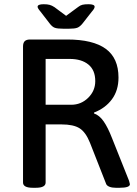

<svg xmlns="http://www.w3.org/2000/svg" viewBox="-20 -887 650 909"><path d="M89 -23V-667Q89 -684 97 -692Q105 -700 122 -700H298Q420 -700 480.5 -656Q541 -612 541 -520Q541 -459 510 -417Q479 -375 425 -354V-350Q451 -341 471 -312Q491 -283 510 -234L591 -31Q595 -17 595 -15Q595 2 547 2H528Q511 2 499 -2.5Q487 -7 483 -15L406 -211Q386 -261 357 -279.5Q328 -298 271 -298H196V-23Q196 2 150 2H135Q89 2 89 -23ZM317 -391Q364 -391 397.5 -424Q431 -457 431 -503Q431 -555 398.5 -581.5Q366 -608 310 -608H196V-391ZM215 -776 171 -833Q158 -848 158 -855Q158 -867 187 -867Q204 -867 215 -864Q226 -861 238 -853L293 -812L350 -854Q360 -862 370.5 -864.5Q381 -867 399 -867Q428 -867 428 -855Q428 -851 425 -845.5Q422 -840 414 -831L371 -776Q358 -760 345.5 -755.5Q333 -751 306 -751H280Q252 -751 239.5 -755.5Q227 -760 215 -776Z"/></svg>

Font: Asap-Medium
Style: Regular
Weight: 500
Designer: Pablo Cosgaya
Foundry: Omnibus-Type
Version: Version 2.000; ttfautohint (v1.8)